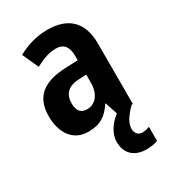

<svg xmlns="http://www.w3.org/2000/svg" viewBox="-193 -725 895 1001"><g transform="rotate(-30 254.5 -224.5)"><path d="M375 44C375 11 395 -22 439 -66H446V-429C446 -560 377 -624 252 -624C190 -624 127 -606 74 -576L118 -479C165 -504 202 -517 243 -517C289 -517 311 -487 311 -434V-407L233 -404C102 -398 34 -345 34 -229C34 -131 81 -56 174 -56C246 -56 285 -83 322 -139H325L349 -66H351C306 -33 274 15 274 64C274 130 314 175 391 175C420 175 442 170 459 164V79C448 83 435 88 415 88C391 88 375 70 375 44ZM268 -318 312 -320V-271C312 -203 276 -161 227 -161C192 -161 171 -180 171 -227C171 -282 200 -316 268 -318Z"/></g></svg>

Font: Noto Sans Malayalam UI Condensed
Style: Bold
Weight: 700
Width: 3
Designer: Jelle Bosma - Monotype Design Team
Foundry: Monotype Imaging Inc.
Version: Version 2.104